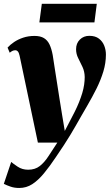

<svg xmlns="http://www.w3.org/2000/svg" viewBox="-44 -712 560 978"><path d="M56 -427.5Q52.5 -443.5 47 -449.8Q41.5 -456 34 -456Q26.5 -456 20 -453Q13.5 -450 5.5 -443.5L-5.5 -469.5Q8 -484.5 28 -498Q48 -511.5 74.2 -520.2Q100.5 -529 132 -529Q161.5 -529 179.8 -518Q198 -507 208.2 -485.5Q218.5 -464 224.5 -431.5Q228.5 -406 234.2 -368.2Q240 -330.5 246.8 -287.8Q253.5 -245 260 -203.5Q266.5 -162 272 -129L286 -45L336.5 -142.5Q349 -167.5 358.5 -191.2Q368 -215 374.8 -237.2Q381.5 -259.5 384.5 -280.2Q387.5 -301 387.5 -319.5Q387 -348 376.2 -371Q365.5 -394 354.5 -415.5Q343.5 -437 343.5 -461Q343.5 -491.5 362.8 -510.5Q382 -529.5 411 -529.5Q441.5 -529.5 460 -515.2Q478.5 -501 487 -479.2Q495.5 -457.5 495.5 -434Q495.5 -391 482.5 -348Q469.5 -305 447.8 -261.2Q426 -217.5 399.5 -172Q383.5 -144.5 369.5 -120.2Q355.5 -96 342.5 -72.8Q329.5 -49.5 314.5 -25.2Q299.5 -1 281.8 26.8Q264 54.5 240.5 88.5Q209.5 135 180.2 170.5Q151 206 120.8 225.8Q90.5 245.5 54 245.5Q30 245.5 10.8 239Q-8.5 232.5 -24.5 224.5L13 113Q23 121.5 46 137Q69 152.5 99.5 152.5Q135 152.5 159 133.5Q183 114.5 203.2 83Q223.5 51.5 248 14.5H149ZM169 -692.5H449L437 -598H156.5Z"/></svg>

Font: Merriweather 120pt Black
Style: Italic
Weight: 900
Italic angle: -7.8°
Version: Version 2.101